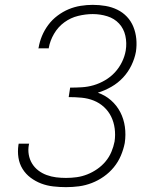

<svg xmlns="http://www.w3.org/2000/svg" viewBox="-20 -763 640 791"><path d="M252 8Q226 8 199.5 5Q173 2 149.5 -7Q126 -16 106 -31Q86 -46 73 -67Q60 -88 56 -113.5Q52 -139 56 -166Q56 -167 56.5 -168.5Q57 -170 57 -171H100Q100 -170 99.5 -169Q99 -168 99 -167Q95 -146 98.5 -126Q102 -106 112 -89.5Q122 -73 137.5 -61Q153 -49 172 -42Q191 -35 211 -32.5Q231 -30 252 -30Q274 -30 296 -33Q318 -36 339.5 -44.5Q361 -53 380.5 -66.5Q400 -80 415 -98Q430 -116 439 -137.5Q448 -159 452 -180Q456 -207 452.5 -233.5Q449 -260 438 -282.5Q427 -305 408.5 -322Q390 -339 366.5 -348.5Q343 -358 316.5 -360.5Q290 -363 263 -363L269 -402Q293 -402 317.5 -403.5Q342 -405 366 -412Q390 -419 413 -432.5Q436 -446 453.5 -465Q471 -484 482.5 -507.5Q494 -531 498 -555Q503 -586 496.5 -615.5Q490 -645 470.5 -666Q451 -687 422 -696Q393 -705 362 -705Q333 -705 302 -697.5Q271 -690 245 -671Q219 -652 202.5 -623.5Q186 -595 181 -566Q181 -565 181 -564.5Q181 -564 181 -564H138Q138 -564 138 -565Q138 -566 139 -566Q143 -591 153 -615Q163 -639 179 -660.5Q195 -682 217 -698.5Q239 -715 263 -725Q287 -735 312.5 -739Q338 -743 362 -743Q389 -743 415 -738.5Q441 -734 463.5 -723Q486 -712 503 -694Q520 -676 529.5 -652.5Q539 -629 541.5 -603Q544 -577 540 -550Q535 -522 521.5 -494Q508 -466 487 -443.5Q466 -421 439 -405.5Q412 -390 383 -381Q413 -371 437 -350Q461 -329 475.5 -301Q490 -273 494.5 -240.5Q499 -208 494 -174Q489 -148 478 -122Q467 -96 449 -74Q431 -52 407.5 -35.5Q384 -19 358 -9Q332 1 305.5 4.5Q279 8 252 8Z"/></svg>

Font: Iosevka SS04 XLt Ex
Style: Italic
Weight: 200
Width: 7
Italic angle: -9°
Monospace: yes
Designer: Belleve Invis
Foundry: Belleve Invis
Version: Version 19.0.0; ttfautohint (v1.8.4)